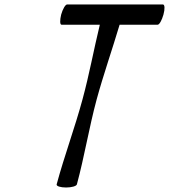

<svg xmlns="http://www.w3.org/2000/svg" viewBox="-20 -820 752 854"><path d="M254 -710H424C397 -599 377 -488 347 -378C313 -252 266 -126 232 0C230 8 249 14 274 14C298 14 320 8 322 0C356 -126 376 -252 410 -378C440 -488 479 -599 512 -710H681C689 -710 700 -730 707 -755C714 -780 713 -800 705 -800H278C271 -800 259 -780 252 -755C246 -730 246 -710 254 -710Z"/></svg>

Font: Nupuram Condensed Oblique
Style: Regular
Weight: 400
Width: 3
Designer: Santhosh Thottingal (santhosh.thottingal@gmail.com)
Foundry: SMC
Version: Version 1.000